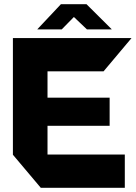

<svg xmlns="http://www.w3.org/2000/svg" viewBox="-20 -901 650 921"><path d="M175.8 0 41.9 -158.8V-159.8H578.7V0ZM41.9 -159.8V-718.5H207.9V-159.8ZM207.9 -297.4V-432.6H505.9V-297.4ZM207.9 -558.7V-718.5H610.2V-717.5L476.7 -558.7ZM397 -760 291.3 -860.5 394.9 -880.9 515.5 -761V-760ZM159.5 -760V-761L272.2 -880.9H394.6L276.1 -760Z"/></svg>

Font: Foldit Thin
Style: Regular
Weight: 100
Designer: Sophia Tai
Foundry: Sophia Tai
Version: Version 1.003